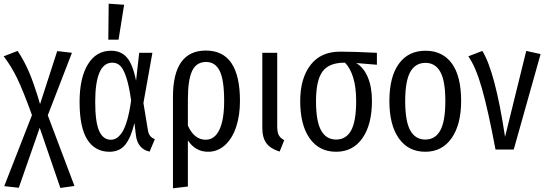

<svg xmlns="http://www.w3.org/2000/svg" viewBox="-24 -813 2970 1044"><path d="M235.8 -186 380.9 198.2 304.2 209 191.9 -118.2 78.1 208 -1 199.2 149.9 -187Q101.6 -320.8 69.3 -387.2Q37.1 -453.6 -3.9 -506.8L71.8 -536.1Q105 -487.3 132.8 -423.6Q160.6 -359.9 193.8 -247.1L287.1 -535.2L367.2 -525.9Z M566.9 -793 650.9 -787.1 620.6 -597.2H564.9ZM579.6 -537.1Q634.3 -537.1 666.3 -500Q698.2 -462.9 715.8 -374L732.9 -525.9H804.7L755.9 -252.9L779.8 -107.9Q782.7 -86.9 791.5 -75.2Q800.3 -63.5 817.9 -56.2L789.6 11.2Q759.8 5.9 739.5 -16.8Q719.2 -39.6 714.8 -79.1L707 -144Q688.5 -65.9 657.7 -26.9Q627 12.2 570.8 12.2Q493.2 12.2 450.9 -53.7Q408.7 -119.6 408.7 -258.8Q408.7 -389.2 453.9 -463.1Q499 -537.1 579.6 -537.1ZM586.9 -472.2Q493.7 -472.2 493.7 -258.8Q493.7 -148.9 515.1 -101.1Q536.6 -53.2 578.6 -53.2Q595.7 -53.2 610.4 -62.3Q625 -71.3 639.9 -93.5Q654.8 -115.7 667.5 -159.7Q680.2 -203.6 689 -267.1Q677.7 -346.7 662.6 -392.3Q647.5 -438 629.9 -455.1Q612.3 -472.2 586.9 -472.2Z M1095.7 -538.1Q1280.8 -538.1 1280.8 -264.2Q1280.8 -186 1260.3 -123.5Q1239.7 -61 1200 -24.4Q1160.2 12.2 1107.4 12.2Q1038.1 12.2 997.6 -49.8V201.2L916.5 210.9V-286.1Q916.5 -538.1 1095.7 -538.1ZM1094.7 -53.2Q1142.6 -53.2 1168.7 -106.9Q1194.8 -160.6 1194.8 -264.2Q1194.8 -378.4 1170.7 -427.2Q1146.5 -476.1 1096.7 -476.1Q1043.5 -476.1 1020.5 -427Q997.6 -377.9 997.6 -272V-129.9Q1032.2 -53.2 1094.7 -53.2Z M1483.4 -525.9V-126Q1483.4 -94.2 1491.7 -78.4Q1500 -62.5 1521.5 -50.8L1496.6 11.2Q1447.3 -3.9 1424.8 -33.9Q1402.3 -64 1402.3 -117.2V-525.9Z M2025.4 -525.9V-460.9L1912.6 -470.2Q1952.6 -447.3 1975.6 -393.8Q1998.5 -340.3 1998.5 -264.2Q1998.5 -135.7 1946.8 -61.8Q1895 12.2 1803.7 12.2Q1711.4 12.2 1659.9 -60.5Q1608.4 -133.3 1608.4 -263.2Q1608.4 -386.7 1664.3 -459.5Q1720.2 -532.2 1825.7 -532.2Q1897.5 -532.2 2025.4 -525.9ZM1912.6 -264.2Q1912.6 -340.8 1895.8 -393.3Q1878.9 -445.8 1851.6 -472.2H1849.6Q1764.6 -472.2 1729.5 -423.8Q1694.3 -375.5 1694.3 -263.2Q1694.3 -153.8 1721.9 -104Q1749.5 -54.2 1803.7 -54.2Q1857.9 -54.2 1885.3 -103.8Q1912.6 -153.3 1912.6 -264.2Z M2289.6 -537.1Q2382.3 -537.1 2432.9 -468Q2483.4 -398.9 2483.4 -264.2Q2483.4 -135.7 2431.6 -61.8Q2379.9 12.2 2288.6 12.2Q2196.3 12.2 2144.8 -60.5Q2093.3 -133.3 2093.3 -263.2Q2093.3 -395.5 2144.8 -466.3Q2196.3 -537.1 2289.6 -537.1ZM2289.6 -471.2Q2234.9 -471.2 2207 -422.1Q2179.2 -373 2179.2 -263.2Q2179.2 -153.8 2206.8 -104Q2234.4 -54.2 2288.6 -54.2Q2342.8 -54.2 2370.1 -103.8Q2397.5 -153.3 2397.5 -264.2Q2397.5 -373.5 2370.1 -422.4Q2342.8 -471.2 2289.6 -471.2Z M2598.6 -536.1Q2668.5 -423.8 2722.2 -68.8L2837.4 -536.1L2915.5 -519L2769.5 0H2670.4Q2629.9 -215.3 2596.4 -332.5Q2563 -449.7 2522.5 -506.8Z"/></svg>

Font: Fira Sans Compressed Book
Style: Regular
Weight: 350
Width: 1
Designer: Carrois Corporate & Edenspiekermann AG
Foundry: Carrois Corporate GbR & Edenspiekermann AG
Version: Version 4.203;PS 004.203;hotconv 1.0.88;makeotf.lib2.5.64775